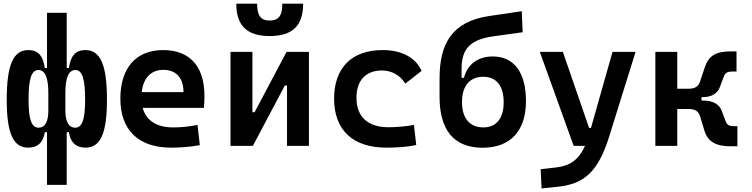

<svg xmlns="http://www.w3.org/2000/svg" viewBox="-20 -803 4142 1057"><path d="M450.7 9.8C533.2 9.8 568.8 -68.8 568.8 -253.9C568.8 -445.8 533.2 -527.3 449.7 -527.3C395 -527.3 368.7 -494.6 359.4 -428.7H347.2V-732.4H238.8V-428.7H226.6C217.3 -494.6 190.9 -527.3 136.2 -527.3C52.7 -527.3 17.1 -445.8 17.1 -253.9C17.1 -68.8 52.7 9.8 135.3 9.8C187 9.8 218.8 -19 226.6 -75.2H238.8V214.8H347.2V-75.2H359.4C367.2 -19 398.9 9.8 450.7 9.8ZM246.1 -291V-195.3C246.1 -134.3 229 -100.1 192.4 -100.1C153.3 -100.1 137.2 -146 137.2 -253.9C137.2 -369.1 153.3 -417.5 191.4 -417.5C228 -417.5 246.1 -376 246.1 -291ZM339.8 -195.3V-291C339.8 -376 357.9 -417.5 395 -417.5C432.6 -417.5 448.7 -369.1 448.7 -253.9C448.7 -146 432.6 -100.1 394 -100.1C357.4 -100.1 339.8 -134.3 339.8 -195.3Z M921.4 9.8C962.4 9.8 1015.6 7.8 1080.1 -3.9L1067.4 -115.2C1022 -106.4 978.5 -101.6 933.1 -101.6C843.3 -101.6 784.7 -138.7 765.6 -209H1102.5C1104.5 -230 1105.5 -251.5 1105.5 -275.9C1105.5 -439.5 1022.9 -527.3 878.4 -527.3C728.5 -527.3 642.6 -428.7 642.6 -259.8C642.6 -85.9 743.2 9.8 921.4 9.8ZM760.3 -295.9C769 -374.5 811.5 -418.5 879.4 -418.5C948.7 -418.5 990.2 -375 990.2 -295.9Z M1249 0H1372.1L1547.9 -332H1560.1V0H1680.7V-517.6H1557.6L1381.8 -185.5H1369.6V-517.6H1249ZM1464.8 -604.5C1590.3 -604.5 1648.9 -662.1 1648.9 -782.7H1534.2C1534.2 -719.2 1516.1 -689.9 1464.8 -689.9C1414.6 -689.9 1395.5 -717.8 1395.5 -782.7H1280.8C1280.8 -663.1 1338.4 -604.5 1464.8 -604.5Z M2106.9 9.8C2160.6 9.8 2218.3 6.8 2271.5 -4.9L2258.8 -115.2C2213.9 -107.4 2166 -102.5 2118.7 -102.5C2005.9 -102.5 1942.4 -159.2 1942.4 -264.6C1942.4 -360.8 1994.1 -415 2083 -415C2136.2 -415 2182.6 -388.7 2211.4 -342.8L2300.8 -412.6C2269 -485.8 2191.4 -527.3 2086.9 -527.3C1915 -527.3 1819.3 -428.7 1819.3 -259.8C1819.3 -85.9 1923.3 9.8 2106.9 9.8Z M2636.7 10.3C2788.6 10.3 2875.5 -80.6 2875.5 -246.1C2875.5 -405.3 2809.1 -492.2 2692.9 -492.2C2612.3 -492.2 2553.2 -449.7 2534.2 -374.5H2521V-423.3C2521 -542 2576.2 -586.4 2699.7 -603.5L2857.4 -625.5L2852.5 -741.2L2672.9 -714.8C2465.8 -684.1 2399.9 -559.6 2399.9 -371.6V-269C2399.9 -92.3 2474.6 10.3 2636.7 10.3ZM2641.1 -101.6C2567.4 -101.6 2523.4 -150.4 2523.4 -240.7C2523.4 -331.5 2566.9 -380.4 2641.1 -380.4C2711.4 -380.4 2752.9 -331.1 2752.9 -240.7C2752.9 -150.4 2711.9 -101.6 2641.1 -101.6Z M2961.4 234.4 3054.2 224.6C3196.8 209.5 3272.9 140.1 3332 -45.9L3479 -517.6H3352.1L3233.4 -98.6H3223.1L3078.6 -517.6H2951.7L3138.2 0H3200.7C3166 76.7 3118.7 109.9 3042.5 118.7L2956.5 128.4Z M3587.9 0H3708.5V-203.1H3769.5C3808.1 -203.1 3825.7 -189.9 3834 -163.1L3857.9 -84C3877.9 -20.5 3922.4 2.4 4005.9 2.4H4039.6V-108.4H4018.6C3995.1 -108.4 3982.4 -115.7 3975.1 -134.8L3953.6 -191.9C3940.4 -229.5 3904.8 -249.5 3850.1 -249.5H3841.8V-268.1H3845.2C3898.4 -268.1 3930.7 -288.1 3943.8 -325.7L3965.3 -382.8C3972.7 -401.9 3985.4 -409.2 4008.8 -409.2H4034.7V-520H4001C3922.4 -520 3881.8 -497.1 3860.4 -433.6L3834 -354.5C3825.2 -327.6 3807.6 -314.5 3769.5 -314.5H3708.5V-517.6H3587.9Z"/></svg>

Font: Cascadia Code NF SemiBold
Style: Regular
Weight: 600
Monospace: yes
Designer: Aaron Bell
Foundry: Saja Typeworks
Version: Version 2404.023